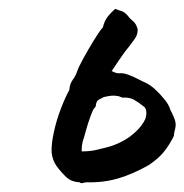

<svg xmlns="http://www.w3.org/2000/svg" viewBox="-20 -430 418 435"><path d="M97 -84Q96 -103 102 -130.5Q108 -158 118 -184Q128 -210 137 -226Q138 -240 145 -249.5Q152 -259 155 -269Q158 -278 169 -298Q180 -318 192.5 -338.5Q205 -359 213 -368Q217 -384 225 -393.5Q233 -403 241 -410Q248 -407 255 -405Q262 -403 270 -394Q274 -388 281.5 -382Q289 -376 292 -363Q292 -351 285 -341.5Q278 -332 272 -324Q263 -313 258.5 -306.5Q254 -300 248.5 -292Q243 -284 233 -269Q237 -267 241 -265.5Q245 -264 249 -264Q259 -265 270 -261Q281 -257 291.5 -251.5Q302 -246 309 -243Q320 -238 331.5 -227.5Q343 -217 353 -204.5Q363 -192 366 -181Q369 -176 374.5 -163Q380 -150 377 -139Q376 -135 375 -130.5Q374 -126 374 -122Q363 -100 350.5 -85Q338 -70 317 -56Q282 -36 248.5 -26Q215 -16 177 -17Q172 -17 168 -15.5Q164 -14 160 -17Q142 -18 131 -28Q120 -38 108 -54Q99 -67 97 -84ZM165 -87Q183 -87 196.5 -90Q210 -93 225 -97Q240 -101 256.5 -109.5Q273 -118 287.5 -131.5Q302 -145 309 -160Q312 -168 311.5 -177Q311 -186 304 -190Q294 -198 284.5 -203.5Q275 -209 262 -209Q259 -208 255.5 -209.5Q252 -211 249 -212Q239 -214 231 -213Q223 -212 215 -210Q209 -207 203.5 -204Q198 -201 197 -190Q197 -188 192 -183Q190 -180 184.5 -165Q179 -150 174.5 -133.5Q170 -117 167 -108Q166 -104 165.5 -99Q165 -94 165 -87Z"/></svg>

Font: Caveat Medium
Style: Regular
Weight: 500
Designer: Pablo Impallari
Foundry: Pablo Impallari
Version: Version 2.000